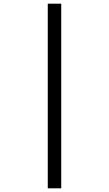

<svg xmlns="http://www.w3.org/2000/svg" viewBox="-20 -780 591 1041"><path d="M239 -760H312V241H239Z"/></svg>

Font: Go Noto Current
Style: Regular
Weight: 400
Designer: Monotype Design Team
Foundry: Monotype Imaging Inc.
Version: Version 2.007; ttfautohint (v1.8) -l 8 -r 50 -G 200 -x 14 -D